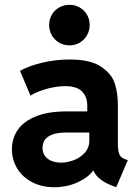

<svg xmlns="http://www.w3.org/2000/svg" viewBox="-20 -781 586 809"><path d="M30.3 -152.3Q30.3 -199.7 56.2 -235.6Q82 -271.5 133.3 -291.5Q184.6 -311.5 257.8 -311.5H347.7V-336.9Q347.7 -373.5 325.4 -395.8Q303.2 -418 254.9 -418Q217.8 -418 176.3 -406.5Q134.8 -395 108.4 -377.9L64.5 -482.4Q97.7 -502 154.8 -516.1Q211.9 -530.3 273.4 -530.3Q361.3 -530.3 406.2 -499.8Q451.2 -469.2 463.9 -428.5Q476.6 -387.7 476.6 -338.9V-175.8Q476.6 -145 482.9 -130.6Q489.3 -116.2 506.8 -110.4L518.6 -106.4L469.7 7.8L454.1 2Q390.6 -22 373.5 -62.5H372.6Q350.6 -32.2 305.9 -12.2Q261.2 7.8 208 7.8Q156.2 7.8 115.7 -13.2Q75.2 -34.2 52.7 -70.8Q30.3 -107.4 30.3 -152.3ZM238.3 -95.7Q262.2 -95.7 289.8 -105.7Q317.4 -115.7 336.9 -137Q356.4 -158.2 356.4 -189.5V-222.7H258.8Q210.9 -222.7 185.1 -206.5Q159.2 -190.4 159.2 -158.2Q159.2 -128.9 180.9 -112.3Q202.6 -95.7 238.3 -95.7ZM187 -675.8Q187 -699.2 198.2 -718.8Q209.5 -738.3 229.2 -749.5Q249 -760.7 272.9 -760.7Q296.4 -760.7 315.9 -749.5Q335.4 -738.3 346.7 -718.8Q357.9 -699.2 357.9 -675.8Q357.9 -652.3 346.7 -632.6Q335.4 -612.8 315.9 -601.3Q296.4 -589.8 272.9 -589.8Q249 -589.8 229.2 -601.3Q209.5 -612.8 198.2 -632.6Q187 -652.3 187 -675.8Z"/></svg>

Font: Reddit Sans Vanilla
Style: Bold
Weight: 700
Designer: Stephen Hutchings
Foundry: Reddit
Version: Version 1.013